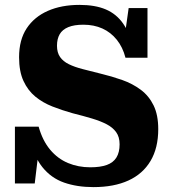

<svg xmlns="http://www.w3.org/2000/svg" viewBox="-20 -748 701 785"><path d="M349 -64Q390 -64 416.5 -73.5Q443 -83 456 -104Q469 -125 469 -158Q469 -188 455 -207.5Q441 -227 416 -240Q391 -253 356 -263.5Q321 -274 277 -285Q234 -297 194.5 -312.5Q155 -328 124.5 -353Q94 -378 76 -417Q58 -456 58 -514Q58 -585 89 -632Q120 -679 175.5 -703.5Q231 -728 305 -728Q369 -728 412.5 -709.5Q456 -691 483.5 -651.5Q511 -612 525 -546L487 -580L506 -715H583V-512H493Q482 -555 457.5 -585.5Q433 -616 398.5 -631.5Q364 -647 321 -647Q283 -647 259 -637Q235 -627 224 -608Q213 -589 213 -561Q213 -533 225.5 -515Q238 -497 261.5 -485.5Q285 -474 318 -465.5Q351 -457 391 -447Q437 -436 479.5 -421Q522 -406 555.5 -381Q589 -356 608 -317Q627 -278 627 -220Q627 -143 595.5 -90Q564 -37 505 -10Q446 17 362 17Q295 17 242 -1.5Q189 -20 153 -65Q117 -110 102 -188L141 -156L122 2H41V-230H138Q154 -173 185 -136Q216 -99 258 -81.5Q300 -64 349 -64Z"/></svg>

Font: Roboto Serif 20pt
Style: Bold
Weight: 700
Version: Version 1.008